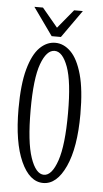

<svg xmlns="http://www.w3.org/2000/svg" viewBox="-50 -690 392 734"><g transform="rotate(5 146.0 -323.0)"><path d="M144 11Q91.5 11 58.5 -62Q25.5 -135 25.5 -263.5Q25.5 -357.5 41.5 -415.5Q57.5 -473.5 84.2 -500.2Q111 -527 144 -527Q176.5 -527 203.5 -500.2Q230.5 -473.5 246.8 -415.5Q263 -357.5 263 -263.5Q263 -135 229.5 -62Q196 11 144 11ZM144 -20.5Q174.5 -20.5 195 -80.2Q215.5 -140 215.5 -263.5Q215.5 -384.5 195 -440.2Q174.5 -496 144 -496Q113 -496 92.5 -440.2Q72 -384.5 72 -263.5Q72 -140 92.5 -80.2Q113 -20.5 144 -20.5ZM127.5 -551 52 -657H85L145 -585L204.5 -657H238L163 -551Z"/></g></svg>

Font: Imbue 10pt ExtraLight
Style: Regular
Weight: 200
Designer: Tyler Finck
Foundry: Etcetera Type Company
Version: Version 1.102; ttfautohint (v1.8.3)